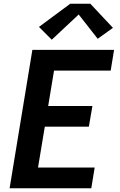

<svg xmlns="http://www.w3.org/2000/svg" viewBox="-20 -1000 640 1020"><path d="M31 0 152 -735H586L568 -625H267L236 -437H471L452 -327H218L182 -110H483L465 0ZM255 -789 187 -857 353 -980H460L580 -852L499 -794L398 -923Z"/></svg>

Font: Iosevka SS04 XBd Ex Obl
Style: Regular
Weight: 800
Width: 7
Italic angle: -9°
Monospace: yes
Designer: Belleve Invis
Foundry: Belleve Invis
Version: Version 19.0.0; ttfautohint (v1.8.4)